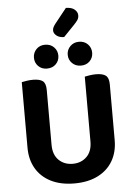

<svg xmlns="http://www.w3.org/2000/svg" viewBox="-66 -1070 790 1135"><g transform="rotate(-5 329.5 -503.0)"><path d="M329.3 16.3Q248.3 16.3 190.4 -12.9Q132.4 -42 101.6 -94.8Q70.8 -147.6 70.8 -217.9V-286.1H213.9V-222.3Q213.9 -164.1 246.5 -132.1Q279.1 -100.2 329.3 -100.2Q379.4 -100.2 412.1 -132.1Q444.7 -164.1 444.7 -222.3V-286.1H588.1V-217.9Q588.1 -147.6 557.3 -94.8Q526.5 -42 468.5 -12.9Q410.6 16.3 329.3 16.3ZM213.9 -254.3H70.8V-607.3Q80.5 -609.3 99.5 -612.5Q118.6 -615.6 137.2 -615.6Q177.7 -615.6 195.8 -601.5Q213.9 -587.4 213.9 -548.3ZM588.1 -253H444.7V-607.3Q454.3 -609.3 473.4 -612.5Q492.5 -615.6 511.1 -615.6Q551.5 -615.6 569.8 -601.5Q588.1 -587.4 588.1 -548.3ZM299.9 -744.6Q299.9 -715 279.6 -694.6Q259.3 -674.2 226.5 -674.2Q195.2 -674.2 175.1 -694.6Q155 -715 155 -744.6Q155 -774.2 175.1 -795Q195.2 -815.7 226.5 -815.7Q259.3 -815.7 279.6 -795Q299.9 -774.2 299.9 -744.6ZM500.6 -744.6Q500.6 -715 480.5 -694.6Q460.4 -674.2 427.9 -674.2Q396.9 -674.2 376.1 -694.6Q355.4 -715 355.4 -744.6Q355.4 -774.2 376.1 -795Q396.9 -815.7 427.9 -815.7Q460.4 -815.7 480.5 -795Q500.6 -774.2 500.6 -744.6ZM297.8 -932.8 368.8 -1021.8Q403.7 -1021.4 420.8 -1006.2Q437.9 -990.9 437.9 -972Q437.9 -956.3 430.1 -944.5Q422.3 -932.7 407 -917.1L343.6 -851Q315.4 -851 298.6 -864.7Q281.8 -878.3 281.8 -895.2Q281.8 -904.5 285.5 -913Q289.2 -921.5 297.8 -932.8Z"/></g></svg>

Font: Baloo Tammudu 2
Style: Regular
Weight: 400
Designer: Maithili Shingre, Omkar Shende and Ek Type
Foundry: Ek Type
Version: Version 1.700